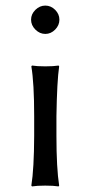

<svg xmlns="http://www.w3.org/2000/svg" viewBox="-20 -668 321 691"><path d="M107.4 -561.5Q91.8 -577.1 91.8 -597.2Q91.8 -617.2 107.4 -632.6Q123 -647.9 143.1 -647.9Q163.1 -647.9 178.5 -632.6Q193.8 -617.2 193.8 -597.2Q193.8 -577.1 178.5 -561.5Q163.1 -545.9 143.1 -545.9Q123 -545.9 107.4 -561.5ZM103 -250Q103 -369.1 92.8 -429.2L95.2 -432.1Q113.3 -429.2 143.1 -429.2Q172.9 -429.2 190.9 -432.1L192.9 -429.2Q185.1 -376 183.1 -250V-179.2Q183.1 -63 192.9 0L190.9 2.9Q172.9 0 142.8 0Q112.8 0 95.2 2.9L92.8 0Q102.5 -60.1 103 -179.2Z"/></svg>

Font: Biolilbert
Style: Regular
Weight: 400
Designer: Philipp H. Poll
Foundry: Philipp H. Poll
Version: Version 1.1.0